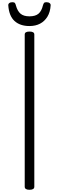

<svg xmlns="http://www.w3.org/2000/svg" viewBox="-20 -1706 535 1740"><path d="M247 14Q226 14 215 7Q204 0 204 -14V-1393Q204 -1407 215 -1413.5Q226 -1420 247 -1420Q269 -1420 280 -1413.5Q291 -1407 291 -1393V-14Q291 0 280 7Q269 14 247 14ZM247 -1470Q162 -1470 112 -1515.5Q62 -1561 55 -1657Q54 -1670 64 -1678Q74 -1686 93 -1686Q109 -1686 115 -1678.5Q121 -1671 124 -1657Q138 -1606 166 -1582Q194 -1558 247 -1558Q301 -1558 329 -1582Q357 -1606 369 -1657Q373 -1671 378.5 -1678.5Q384 -1686 400 -1686Q419 -1686 429.5 -1678Q440 -1670 439 -1657Q435 -1596 409.5 -1554.5Q384 -1513 343 -1491.5Q302 -1470 247 -1470Z"/></svg>

Font: Playwrite BE WAL
Style: Regular
Weight: 400
Designer: Veronika Burian, José Scaglione
Foundry: TypeTogether
Version: Version 1.002